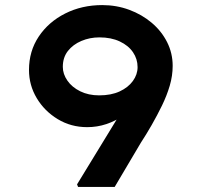

<svg xmlns="http://www.w3.org/2000/svg" viewBox="-20 -735 789 755"><path d="M287 0 283 -10 553 -452 567 -393Q548 -360 522.5 -331.5Q497 -303 465.5 -281Q434 -259 398 -247Q362 -235 323 -235Q259 -235 207 -266.5Q155 -298 124.5 -349Q94 -400 94 -460Q94 -534 132.5 -591.5Q171 -649 236.5 -682Q302 -715 382 -715Q438 -715 488 -696.5Q538 -678 576.5 -645.5Q615 -613 637 -569.5Q659 -526 659 -476Q659 -437 647.5 -398Q636 -359 617 -320Q598 -281 576.5 -243.5Q555 -206 534 -174L431 0ZM370 -360Q417 -360 450.5 -375.5Q484 -391 502.5 -416.5Q521 -442 521 -471Q521 -503 503 -529.5Q485 -556 451 -572Q417 -588 371 -588Q333 -588 300 -574Q267 -560 247 -534.5Q227 -509 227 -472Q227 -444 245 -418Q263 -392 295.5 -376Q328 -360 370 -360Z"/></svg>

Font: Lexend Tera SemiBold
Style: Regular
Weight: 600
Version: Version 1.007